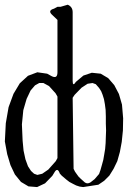

<svg xmlns="http://www.w3.org/2000/svg" viewBox="-31 -798 551 802"><path d="M483.4 -303.7 482.4 -252.9 477.5 -205.1 469.7 -163.1 459 -125 443.4 -92.8 425.8 -64.5 404.3 -43 379.9 -26.4 316.4 -16.6 301.8 -18.6 287.1 -23.4 273.4 -30.3 258.8 -38.1 246.1 -47.9 226.6 -64.5 218.8 -73.2Q209 -101.6 195.3 -76.2L187.5 -63.5L157.2 -32.2L124 -16.6L87.9 -19.5L56.6 -38.1L31.2 -69.3L12.7 -108.4L-1 -154.3L-10.7 -207L-6.8 -283.2L4.9 -350.6L25.4 -406.2L51.8 -450.2L85.9 -481.4L125 -496.1L166 -490.2L183.6 -480.5Q209 -466.8 209 -496.1V-714.8L188.5 -734.4Q166 -753.9 194.3 -761.7L209 -769.5H221.7L252 -778.3Q272.5 -769.5 272.5 -747.1V-460Q272.5 -434.6 286.1 -456.1L317.4 -482.4L352.5 -494.1L389.6 -490.2L420.9 -471.7L446.3 -442.4L465.8 -405.3L478.5 -361.3ZM335 -448.2 309.6 -431.6 280.3 -401.4 272.5 -389.6 276.4 -92.8 282.2 -81.1 289.1 -71.3 296.9 -60.5 305.7 -51.8 314.5 -43.9 323.2 -36.1Q334 -28.3 346.7 -36.1L364.3 -49.8L382.8 -71.3L388.7 -87.9L394.5 -108.4L400.4 -129.9L404.3 -152.3L408.2 -175.8L410.2 -200.2L411.1 -226.6L412.1 -252.9L411.1 -281.2V-311.5L410.2 -338.9L407.2 -362.3L403.3 -383.8L397.5 -402.3L391.6 -417L382.8 -430.7L369.1 -446.3L355.5 -451.2ZM132.8 -451.2 115.2 -441.4 96.7 -419.9 80.1 -384.8 66.4 -337.9 60.5 -278.3 63.5 -210 67.4 -168.9 75.2 -132.8 85.9 -103.5 98.6 -84 111.3 -72.3 125 -67.4 145.5 -72.3 170.9 -89.8 202.1 -125 209 -137.7V-394.5L201.2 -408.2L173.8 -438.5L150.4 -451.2Z"/></svg>

Font: B2 Hana
Style: Regular
Weight: 500
Version: 2020-08-05; (max)